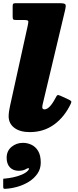

<svg xmlns="http://www.w3.org/2000/svg" viewBox="-44 -800 489 1199"><path d="M-2.5 185.5Q-2.5 223.5 17.8 245Q38 266.5 73 266.5Q88.5 266.5 100.5 263.2Q112.5 260 121.5 254Q131 249 136 251Q141 253 131.5 264.5Q118 279.5 93 290.2Q68 301 39.8 307Q11.5 313 -12 315Q-18.5 315.5 -21.2 315.5Q-24 315.5 -24 322.5V365Q-24 375.5 -21.2 377.5Q-18.5 379.5 -8.5 379Q27.5 377 65.8 366Q104 355 136.8 334.5Q169.5 314 190 284.2Q210.5 254.5 210.5 215.5Q210.5 170 194.2 143Q178 116 152.5 104Q127 92 99.5 92Q58.5 92 28 117.2Q-2.5 142.5 -2.5 185.5ZM363 -739Q368.5 -761.5 365.2 -770.8Q362 -780 331 -780H53Q41.5 -780 38.2 -776.2Q35 -772.5 35 -760.5V-696Q35 -680.5 40 -677.8Q45 -675 60.5 -675H108Q133 -675 133 -666Q133 -657 129 -639L19 -140Q15.5 -125.5 12.8 -107Q10 -88.5 10 -74Q10 -29 45.2 -2Q80.5 25 142 25Q228.5 25 293.5 -22Q358.5 -69 398 -152Q403.5 -164 400.2 -168.2Q397 -172.5 385.5 -178L333.5 -202Q318 -209 313.8 -205.2Q309.5 -201.5 302.5 -188Q283.5 -151.5 266.2 -134.2Q249 -117 234 -117Q220 -117 220 -131Q220 -135 221 -140.8Q222 -146.5 223 -151Z"/></svg>

Font: Besley Black
Style: Italic
Weight: 900
Italic angle: -13°
Designer: Owen Earl
Foundry: indestructible type*
Version: Version 2.001